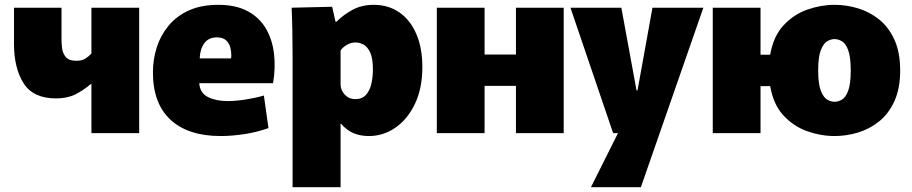

<svg xmlns="http://www.w3.org/2000/svg" viewBox="-20 -552 3779 796"><path d="M359 0V-204H357Q325 -177 292 -160.5Q259 -144 212 -144Q118 -144 78 -206.5Q38 -269 38 -371V-520H235V-390Q235 -376 237 -354.5Q239 -333 252 -316.5Q265 -300 297 -300Q319 -300 333 -308.5Q347 -317 359 -330V-520H557V0Z M895 12Q760 12 687 -55.5Q614 -123 614 -252Q614 -305 629.5 -354.5Q645 -404 678 -444.5Q711 -485 762.5 -508.5Q814 -532 885 -532Q958 -532 1007 -505.5Q1056 -479 1082.5 -433.5Q1109 -388 1116 -329.5Q1123 -271 1112 -207H806Q809 -166 842.5 -149.5Q876 -133 923 -133Q958 -133 999 -139.5Q1040 -146 1074 -156L1093 -21Q1046 -4 993.5 4Q941 12 895 12ZM879 -397Q844 -397 826.5 -372Q809 -347 808 -310H938Q939 -315 939 -322Q939 -339 934.5 -356Q930 -373 917 -385Q904 -397 879 -397Z M1193 -326Q1193 -373 1192 -425.5Q1191 -478 1189 -520L1357 -524L1371 -462H1375Q1404 -491 1442 -511.5Q1480 -532 1529 -532Q1591 -532 1636.5 -500Q1682 -468 1706.5 -410Q1731 -352 1731 -274Q1731 -187 1701 -123Q1671 -59 1620.5 -23.5Q1570 12 1509 12Q1474 12 1445.5 0Q1417 -12 1394 -39H1392V224H1193ZM1452 -141Q1481 -141 1497 -158.5Q1513 -176 1519.5 -204Q1526 -232 1526 -264Q1526 -311 1514.5 -335Q1503 -359 1486.5 -367.5Q1470 -376 1454 -376Q1435 -376 1418 -366Q1401 -356 1392 -343V-202Q1392 -178 1409.5 -159.5Q1427 -141 1452 -141Z M1791 -520H1989V-326H2119V-520H2317V0H2119V-196H1989V0H1791Z M2345 -520H2556L2619 -177H2623L2685 -520H2896L2637 224H2430L2542 0H2522Z M2935 0V-520H3133V-325H3173Q3186 -401 3228 -446.5Q3270 -492 3326.5 -512Q3383 -532 3440 -532Q3489 -532 3537 -517.5Q3585 -503 3624.5 -471.5Q3664 -440 3688 -387.5Q3712 -335 3712 -260Q3712 -185 3688 -132.5Q3664 -80 3624.5 -48.5Q3585 -17 3537 -2.5Q3489 12 3440 12Q3383 12 3326.5 -8Q3270 -28 3228 -73.5Q3186 -119 3173 -195H3133V0ZM3440 -130Q3455 -130 3470.5 -139Q3486 -148 3496.5 -176Q3507 -204 3507 -260Q3507 -316 3496.5 -344Q3486 -372 3470.5 -381Q3455 -390 3440 -390Q3425 -390 3409.5 -381Q3394 -372 3383 -344Q3372 -316 3372 -260Q3372 -204 3383 -176Q3394 -148 3409.5 -139Q3425 -130 3440 -130Z"/></svg>

Font: Murecho Black
Style: Regular
Weight: 900
Designer: Neil Summerour
Foundry: Positype
Version: Version 1.010; ttfautohint (v1.8.3)